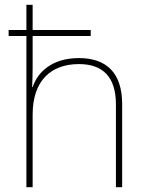

<svg xmlns="http://www.w3.org/2000/svg" viewBox="-20 -780 613 800"><path d="M116 -760H90V-655H16V-630H90V0H116V-302C116 -446 194 -513 309 -513C406 -513 463 -462 463 -345V0H489V-346C489 -477 423 -538 309 -538C197 -538 137 -480 116 -417H114C115 -446 116 -466 116 -496V-630H358V-655H116Z"/></svg>

Font: Noto Sans Gurmukhi Thin
Style: Regular
Weight: 100
Designer: Jelle Bosma - Monotype Design Team
Foundry: Monotype Imaging Inc.
Version: Version 2.004